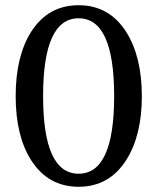

<svg xmlns="http://www.w3.org/2000/svg" viewBox="-20 -703 603 735"><path d="M523 -335Q523 -184 463 -90Q398 12 281 12Q164 12 99 -90Q40 -183 40 -335Q40 -487 99 -581Q164 -683 281 -683Q398 -683 463 -581Q523 -486 523 -335ZM417 -335Q417 -633 281 -633Q145 -633 145 -335Q145 -38 281 -38Q417 -38 417 -335Z"/></svg>

Font: Apparatus SIL
Style: Regular
Weight: 400
Version: Version 1.0